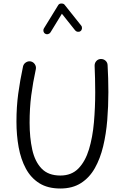

<svg xmlns="http://www.w3.org/2000/svg" viewBox="-20 -1034 699 1083"><path d="M153.8 -687.5Q168.5 -684.1 176.8 -671.1Q185.1 -658.2 182.1 -643.6Q165.5 -567.4 156.2 -495.8Q147 -424.3 147 -341.8Q147 -257.8 161.9 -190.2Q176.8 -122.6 214.6 -83.3Q252.4 -43.9 320.3 -43.9Q383.8 -43.9 422.6 -84Q461.4 -124 481.9 -191.7Q502.4 -259.3 509.8 -343.3Q517.1 -427.2 517.1 -514.6Q517.1 -549.3 516.1 -591.1Q515.1 -632.8 513.7 -662.6Q513.2 -678.2 523.2 -689.5Q533.2 -700.7 548.3 -701.2Q564 -701.7 575.2 -691.7Q586.4 -681.6 586.9 -666.5Q588.9 -636.2 590.1 -593.3Q591.3 -550.3 591.3 -514.6Q591.3 -435.1 585 -356.7Q578.6 -278.3 562 -209Q545.4 -139.6 515.1 -85.9Q484.9 -32.2 437 -1.5Q389.2 29.3 320.3 29.3Q249.5 29.3 201.9 -0.5Q154.3 -30.3 126 -82.8Q97.7 -135.3 85.2 -203.4Q72.8 -271.5 72.8 -348.1Q72.8 -431.2 82.8 -505.4Q92.8 -579.6 109.9 -659.2Q113.3 -673.8 126.2 -682.1Q139.2 -690.4 153.8 -687.5ZM234.4 -844.2Q227.1 -848.6 225.1 -857.4Q223.1 -866.2 227.5 -873.5L308.6 -1005.4Q314 -1014.2 326.4 -1014.2Q338.9 -1014.2 344.2 -1007.3L438 -889.6Q443.4 -882.8 442.4 -873.5Q441.4 -864.3 434.6 -858.9Q427.7 -853.5 418.5 -854.7Q409.2 -856 403.8 -862.8L329.1 -956.5L264.6 -851.1Q259.8 -843.8 251 -841.6Q242.2 -839.4 234.4 -844.2Z"/></svg>

Font: Mikhak-DS1-FD Regular
Style: Regular
Weight: 400
Designer: Amin Abedi
Version: Version 3.2